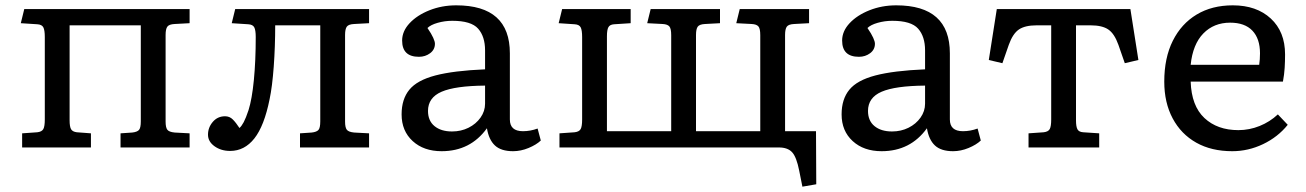

<svg xmlns="http://www.w3.org/2000/svg" viewBox="-20 -553 4899 720"><path d="M63 0V-53L120 -57Q137 -59 142.5 -69Q148 -79 148 -105V-414Q148 -440 142.5 -450.5Q137 -461 120 -462L58 -466L71 -519H691V-466L635 -463Q614 -462 607.5 -453Q601 -444 601 -422V-97Q601 -75 607.5 -66.5Q614 -58 635 -56L691 -53V0H432V-53L476 -56Q494 -58 501 -65.5Q508 -73 508 -98V-458H241V-102Q241 -78 246.5 -68.5Q252 -59 268 -57L321 -53V0Z M843 13Q809 13 784.5 -4.5Q760 -22 760 -48Q760 -75 778 -96Q796 -117 824 -117Q841 -117 853 -105Q865 -93 878 -73Q886 -80 894 -95Q902 -110 912 -140Q925 -181 932 -253Q939 -325 939 -414Q939 -440 933.5 -450.5Q928 -461 911 -462L849 -466L862 -519H1364V-466L1308 -463Q1287 -462 1280.5 -453Q1274 -444 1274 -422V-97Q1274 -75 1280.5 -66.5Q1287 -58 1308 -56L1364 -53V0H1105V-53L1149 -56Q1167 -58 1174 -65.5Q1181 -73 1181 -98V-458H1012Q1012 -378 1006.5 -303Q1001 -228 991 -181Q971 -81 934 -34Q897 13 843 13Z M1636 14Q1569 14 1527.5 -24Q1486 -62 1486 -124Q1486 -181 1515 -216.5Q1544 -252 1612.5 -270Q1681 -288 1799 -293V-364Q1799 -416 1773 -445.5Q1747 -475 1676 -475Q1648 -475 1621.5 -467.5Q1595 -460 1583 -448Q1598 -426 1604.5 -411.5Q1611 -397 1611 -389Q1611 -367 1593 -353.5Q1575 -340 1551 -340Q1488 -340 1488 -401Q1488 -436 1516 -466Q1544 -496 1590.5 -514.5Q1637 -533 1691 -533Q1892 -533 1892 -353V-105Q1892 -61 1941 -61Q1969 -61 1996 -71L2008 -26Q1991 -10 1962 2Q1933 14 1904 14Q1859 14 1836 -7.5Q1813 -29 1806 -72Q1744 14 1636 14ZM1675 -60Q1709 -60 1737 -74Q1765 -88 1782 -112Q1799 -136 1799 -164V-232Q1687 -231 1636 -209Q1585 -187 1585 -137Q1585 -100 1609.5 -80Q1634 -60 1675 -60Z M2989 147 2977 87Q2967 36 2950.5 18Q2934 0 2901 0H2078V-53L2135 -57Q2152 -59 2157.5 -69Q2163 -79 2163 -105V-414Q2163 -440 2157.5 -450.5Q2152 -461 2135 -462L2075 -466L2088 -519H2345V-466L2283 -462Q2267 -461 2261.5 -451Q2256 -441 2256 -417V-61H2497V-421Q2497 -446 2490 -454Q2483 -462 2465 -463L2407 -466L2420 -519H2680V-466L2624 -463Q2603 -462 2596.5 -453Q2590 -444 2590 -422V-61H2831V-421Q2831 -446 2824 -454Q2817 -462 2799 -463L2741 -466L2754 -519H3014V-466L2958 -463Q2937 -462 2930.5 -453Q2924 -444 2924 -422V-61H3040L3041 138Z M3286 14Q3219 14 3177.5 -24Q3136 -62 3136 -124Q3136 -181 3165 -216.5Q3194 -252 3262.5 -270Q3331 -288 3449 -293V-364Q3449 -416 3423 -445.5Q3397 -475 3326 -475Q3298 -475 3271.5 -467.5Q3245 -460 3233 -448Q3248 -426 3254.5 -411.5Q3261 -397 3261 -389Q3261 -367 3243 -353.5Q3225 -340 3201 -340Q3138 -340 3138 -401Q3138 -436 3166 -466Q3194 -496 3240.5 -514.5Q3287 -533 3341 -533Q3542 -533 3542 -353V-105Q3542 -61 3591 -61Q3619 -61 3646 -71L3658 -26Q3641 -10 3612 2Q3583 14 3554 14Q3509 14 3486 -7.5Q3463 -29 3456 -72Q3394 14 3286 14ZM3325 -60Q3359 -60 3387 -74Q3415 -88 3432 -112Q3449 -136 3449 -164V-232Q3337 -231 3286 -209Q3235 -187 3235 -137Q3235 -100 3259.5 -80Q3284 -60 3325 -60Z M3837 0V-53L3894 -57Q3911 -59 3916.5 -69Q3922 -79 3922 -105V-458H3867Q3824 -458 3801 -442.5Q3778 -427 3763 -385L3739 -316L3688 -328L3718 -519H4219L4249 -328L4198 -316L4174 -385Q4159 -427 4136 -442.5Q4113 -458 4070 -458H4015V-102Q4015 -78 4020.5 -68Q4026 -58 4042 -57L4102 -53V0Z M4601 14Q4523 14 4466 -18Q4409 -50 4377.5 -109Q4346 -168 4346 -247Q4346 -336 4378 -400Q4410 -464 4467.5 -498.5Q4525 -533 4603 -533Q4692 -533 4745.5 -483.5Q4799 -434 4799 -349Q4799 -323 4797.5 -298.5Q4796 -274 4791 -247H4445Q4448 -156 4496.5 -110.5Q4545 -65 4624 -65Q4665 -65 4703.5 -80.5Q4742 -96 4772 -124L4809 -85Q4772 -39 4716.5 -12.5Q4661 14 4601 14ZM4445 -310H4702Q4705 -330 4705 -353Q4705 -408 4676.5 -438Q4648 -468 4593 -468Q4532 -468 4492.5 -427.5Q4453 -387 4445 -310Z"/></svg>

Font: Literata 7pt
Style: Regular
Weight: 400
Designer: Latin by Veronika Burian and Jose Scaglione. Greek by Irene Vlachou. Cyrillic by Vera Evstafieva.
Foundry: TypeTogether
Version: Version 3.002